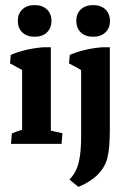

<svg xmlns="http://www.w3.org/2000/svg" viewBox="-20 -568 500 758"><path d="M23.4 0 26.9 -41Q43 -48.8 67.4 -55.7V-291.5L19.5 -317.9L22.5 -351.1Q76.7 -375 149.4 -381.3H180.7V-52.2L226.6 -42L223.1 0ZM116.7 -422.9Q86.4 -422.9 68.4 -439.9Q50.3 -457 50.3 -485.4Q50.3 -514.2 68.4 -531Q86.4 -547.9 116.7 -547.9Q147 -547.9 165 -531Q183.1 -514.2 183.1 -485.4Q183.1 -457 165 -439.9Q147 -422.9 116.7 -422.9ZM289.6 169.9 254.4 141.1 264.2 129.4Q283.2 106.4 291.7 69.1Q300.3 31.7 300.3 -30.3V-291.5L252.4 -317.9L255.4 -351.1Q309.6 -375 382.3 -381.3H413.6V-55.2Q413.6 20 403.3 58.1Q393.6 93.3 365.5 121.6Q337.4 149.9 289.6 169.9ZM347.7 -422.9Q317.4 -422.9 299.3 -439.9Q281.2 -457 281.2 -485.4Q281.2 -514.2 299.3 -531Q317.4 -547.9 347.7 -547.9Q377.9 -547.9 396 -531Q414.1 -514.2 414.1 -485.4Q414.1 -457 396 -439.9Q377.9 -422.9 347.7 -422.9Z"/></svg>

Font: Markazi Text
Style: Bold
Weight: 700
Designer: Borna Izadpanah (Arabic designer), Fiona Ross (Arabic design director) and Florian Runge (Latin designer)
Foundry: Borna Izadpanah and Florian Runge
Version: Version 1.001; ttfautohint (v1.8.3)